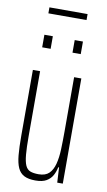

<svg xmlns="http://www.w3.org/2000/svg" viewBox="-92 -863 513 917"><g transform="rotate(10 164.0 -405.0)"><path d="M148 8Q114 8 93.5 -2.5Q73 -13 62.5 -36Q52 -59 48.5 -97Q45 -135 45 -190V-510H80V-195Q80 -140 83 -106Q86 -72 94 -54Q102 -36 117.5 -30Q133 -24 158 -24Q191 -24 208.5 -41Q226 -58 234 -88.5Q242 -119 243.5 -159.5Q245 -200 245 -246V-510H280V0H253L249 -73H245Q241 -52 231 -33.5Q221 -15 201.5 -3.5Q182 8 148 8ZM70 -624V-685H111V-624ZM217 -624V-685H257V-624ZM71 -789V-818H256V-789Z"/></g></svg>

Font: Saira UltraCondensed Thin
Style: Regular
Weight: 250
Width: 1
Designer: Hector Gatti with collaboration of the Omnibus-Type team
Foundry: Omnibus-Type
Version: Version 1.101